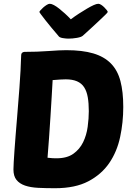

<svg xmlns="http://www.w3.org/2000/svg" viewBox="-20 -984 706 1014"><path d="M92 -695Q93 -703 98.5 -706.5Q104 -710 109 -710Q177 -710 236.5 -714.5Q296 -719 330 -719Q415 -719 472.5 -702Q530 -685 565.5 -649Q601 -613 616 -556Q631 -499 631 -419Q631 -338 614.5 -260.5Q598 -183 557 -123Q516 -63 446.5 -26.5Q377 10 271 10Q222 10 181.5 8Q141 6 112 -4Q83 -14 67 -34Q51 -54 51 -89Q51 -102 52.5 -128Q54 -154 56.5 -190Q59 -226 62.5 -269.5Q66 -313 70 -361Q78 -460 82.5 -519Q87 -578 88.5 -611.5Q90 -645 90.5 -662Q91 -679 92 -695ZM278 -148Q334 -148 367.5 -172Q401 -196 419 -233Q437 -270 443 -314Q449 -358 449 -397Q449 -439 443.5 -470.5Q438 -502 424.5 -523Q411 -544 387 -554.5Q363 -565 327 -565Q316 -565 299 -564Q282 -563 258 -561Q256 -524 253 -473.5Q250 -423 246.5 -367.5Q243 -312 239 -255.5Q235 -199 231 -151Q246 -149 258 -148.5Q270 -148 278 -148ZM243 -964Q252 -964 265 -957Q278 -950 292.5 -938.5Q307 -927 323 -912.5Q339 -898 354 -882Q375 -898 397.5 -912.5Q420 -927 439.5 -938.5Q459 -950 474.5 -957Q490 -964 499 -964Q506 -964 514.5 -958.5Q523 -953 530.5 -945.5Q538 -938 543.5 -931Q549 -924 549 -921Q549 -918 536 -905.5Q523 -893 503.5 -874.5Q484 -856 461 -835Q438 -814 417 -795Q409 -788 386 -784Q363 -780 341 -780Q328 -780 310.5 -783Q293 -786 288 -795Q270 -816 252 -837.5Q234 -859 220 -877Q206 -895 197 -907Q188 -919 188 -921Q188 -923 194 -930Q200 -937 208.5 -944.5Q217 -952 226.5 -958Q236 -964 243 -964Z"/></svg>

Font: Poetsen One
Style: Regular
Weight: 400
Designer: Pablo Impallari, Rodrigo Fuenzalida
Foundry: Pablo Impallari, Rodrigo Fuenzalida
Version: Version 1.001; ttfautohint (v0.93) -l 8 -r 50 -G 200 -x 14 -